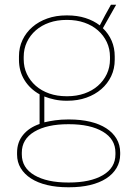

<svg xmlns="http://www.w3.org/2000/svg" viewBox="-20 -590 567 810"><path d="M60 -338Q60 -290 83 -252.5Q106 -215 147 -192V-67Q103 -52 77.5 -21Q52 10 52 54V62Q52 94 67.5 119.5Q83 145 111 163Q139 181 178.5 190.5Q218 200 267 200H272Q321 200 360.5 190.5Q400 181 428 163Q456 145 471.5 119Q487 93 487 61V54Q487 21 471.5 -5Q456 -31 428 -49Q400 -67 360.5 -76.5Q321 -86 272 -86H267Q238 -86 213 -82.5Q188 -79 167 -74V-183Q187 -175 210.5 -170Q234 -165 260 -165H264Q308 -165 344.5 -178Q381 -191 407.5 -214Q434 -237 449 -268.5Q464 -300 464 -338V-352Q464 -388 451 -418Q438 -448 414 -471L470 -570H448Q433 -544 423 -525Q413 -506 401 -483Q375 -503 340.5 -514Q306 -525 264 -525H260Q216 -525 179.5 -512Q143 -499 116.5 -476Q90 -453 75 -421.5Q60 -390 60 -352ZM80 -350Q80 -384 93.5 -412.5Q107 -441 131 -462Q155 -483 188 -494.5Q221 -506 261 -506H263Q303 -506 336 -494.5Q369 -483 393 -462Q417 -441 430.5 -412.5Q444 -384 444 -350V-340Q444 -306 430.5 -277.5Q417 -249 393 -228Q369 -207 336 -195.5Q303 -184 264 -184H261Q221 -184 188 -195.5Q155 -207 131 -228Q107 -249 93.5 -277.5Q80 -306 80 -340ZM72 54Q72 -3 125 -34.5Q178 -66 268 -66H271Q361 -66 414 -34.5Q467 -3 467 54V61Q467 118 414 149Q361 180 271 180H268Q178 180 125 149Q72 118 72 61Z"/></svg>

Font: Fixel Variable
Style: Regular
Weight: 100
Width: 3
Designer: AlfaBravo + MacPaw
Foundry: Kyrylo Tkachov, Marchela Mozhyna, Serhii Makarenko, Maria Weinstein, Zakhar Kryvoshyya
Version: Version 1.211